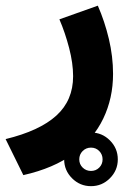

<svg xmlns="http://www.w3.org/2000/svg" viewBox="-67 -343 434 671"><path d="M157.2 213.9Q157.2 175.3 184.8 147.7Q212.4 120.1 251 120.1Q289.6 120.1 317.1 147.7Q344.7 175.3 344.7 213.9Q344.7 252.4 317.1 280Q289.6 307.6 251 307.6Q212.4 307.6 184.8 280Q157.2 252.4 157.2 213.9ZM210 213.9Q210 231 221.9 242.7Q233.9 254.4 251 254.4Q268.1 254.4 279.8 242.7Q291.5 231 291.5 213.9Q291.5 196.8 279.8 184.8Q268.1 172.9 251 172.9Q233.9 172.9 221.9 184.8Q210 196.8 210 213.9ZM274.9 -323.2Q298.8 -268.6 313.5 -207Q328.1 -145.5 328.1 -84.5Q328.1 0 293.9 71.3Q259.8 142.6 190.4 193.8Q121.1 245.1 14.6 269L-47.4 143.1Q71.3 114.3 129.9 61Q188.5 7.8 188.5 -76.7Q188.5 -121.6 174.6 -175.3Q160.6 -229 140.6 -275.4Z"/></svg>

Font: Vazir Black FD-UI
Style: Black-FD-UI
Weight: 900
Designer: Saber Rastikerdar
Foundry: Saber Rastikerdar
Version: Version 30.0.0